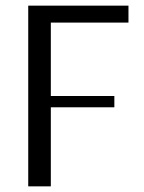

<svg xmlns="http://www.w3.org/2000/svg" viewBox="-20 -470 510 680"><path d="M435 -390V-450H80V190H160V-90H385V-130H160V-390Z"/></svg>

Font: XITS Math
Style: Regular
Weight: 400
Designer: MicroPress Inc., with final additions and corrections provided by Coen Hoffman, Elsevier (retired)
Version: Version 1.302